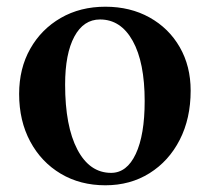

<svg xmlns="http://www.w3.org/2000/svg" viewBox="-20 -537 625 572"><path d="M294 15Q219 15 161 -19.5Q103 -54 70 -115.5Q37 -177 37 -257Q37 -333 70 -391.5Q103 -450 161 -483.5Q219 -517 294 -517Q368 -517 425.5 -485Q483 -453 515.5 -396.5Q548 -340 548 -267Q548 -184 515.5 -120.5Q483 -57 425.5 -21Q368 15 294 15ZM311 -22Q358 -22 384.5 -78.5Q411 -135 411 -236Q411 -351 375.5 -415Q340 -479 278 -479Q229 -479 201.5 -428Q174 -377 174 -285Q174 -161 210.5 -91.5Q247 -22 311 -22Z"/></svg>

Font: Wittgenstein Semibold
Style: Regular
Weight: 600
Designer: Jörg Drees
Foundry: Jörg Drees
Version: Version 1.303; ttfautohint (v1.8.4.7-5d5b)